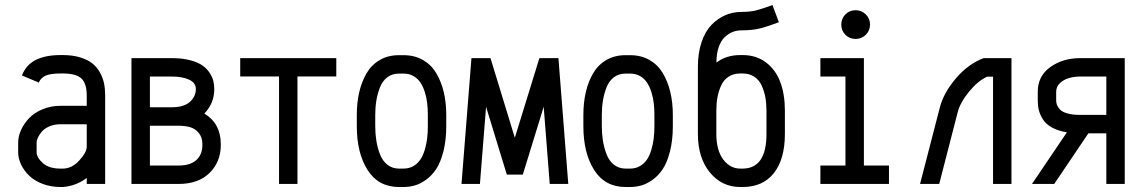

<svg xmlns="http://www.w3.org/2000/svg" viewBox="-20 -731 4542 763"><path d="M220.7 -237.3Q196.3 -237.3 176.8 -229Q157.2 -220.7 146.7 -208.5Q136.2 -196.3 130.9 -184.8Q125.5 -173.3 125.5 -164.6V-126.5Q125.5 -105.5 149.7 -83.3Q173.8 -61 220.7 -61H229.5Q265.6 -61 295.2 -93.5Q324.7 -126 324.7 -147.5V-237.3ZM220.7 -512.2H229.5Q268.6 -512.2 298.6 -502.9Q328.6 -493.7 347.2 -478.8Q365.7 -463.9 377.4 -442.4Q389.2 -420.9 393.6 -398.9Q397.9 -377 397.9 -351.1V0H324.7V-23.9Q282.2 8.3 229.5 12.2H220.7Q182.6 12.2 150.1 0Q117.7 -12.2 96.7 -32.2Q75.7 -52.2 64 -76.7Q52.2 -101.1 52.2 -126.5V-164.6Q52.2 -189.5 64 -215.1Q75.7 -240.7 96.4 -262.2Q117.2 -283.7 149.9 -297.1Q182.6 -310.5 220.7 -310.5H324.7V-351.1Q324.7 -398.9 303.7 -418.9Q282.7 -439 229.5 -439H220.7Q180.7 -439 161.4 -430.4Q142.1 -421.9 134.3 -402.8L66.9 -431.2Q85 -475.1 123.8 -493.7Q162.6 -512.2 220.7 -512.2Z M502.4 0V-500H663.1Q704.1 -500 735.4 -491.7Q766.6 -483.4 784.4 -470.9Q802.2 -458.5 813.2 -441.4Q824.2 -424.3 827.9 -408.9Q831.5 -393.6 831.5 -377Q831.5 -320.3 792 -279.8Q857.4 -240.2 857.4 -158.7V-154.3Q857.4 -88.4 813.2 -44.2Q769 0 689.5 0ZM575.7 -73.2H689.5Q736.3 -73.2 760.3 -95Q784.2 -116.7 784.2 -154.3V-158.7Q784.2 -186 769.5 -203.1Q754.9 -220.2 734.9 -225.8Q714.8 -231.4 689 -231.4H575.7ZM663.1 -304.7Q710.4 -304.7 734.4 -325.9Q758.3 -347.2 758.3 -377Q758.3 -401.9 731.7 -414.3Q705.1 -426.8 663.1 -426.8H575.7V-304.7Z M1316.4 -500V-427.2H1162.1V0H1088.9V-427.2H934.6V-500Z M1753.4 -274.4V-229.5Q1753.4 -172.9 1741.9 -128.7Q1730.5 -84.5 1713.1 -58.6Q1695.8 -32.7 1672.4 -16.1Q1648.9 0.5 1627.2 6.3Q1605.5 12.2 1583 12.2H1565.9Q1483.9 12.2 1440.9 -55.2Q1397.9 -122.6 1397.9 -230V-273.9Q1397.9 -322.8 1407.5 -364.3Q1417 -405.8 1436.5 -439.5Q1456.1 -473.1 1489 -492.4Q1522 -511.7 1564.9 -511.7H1584Q1627.4 -511.7 1660.6 -492.7Q1693.8 -473.6 1713.6 -440.4Q1733.4 -407.2 1743.4 -365.2Q1753.4 -323.2 1753.4 -274.4ZM1584 -438.5H1564.9Q1538.1 -438.5 1518.8 -423.6Q1499.5 -408.7 1489.7 -383.3Q1480 -357.9 1475.6 -331.1Q1471.2 -304.2 1471.2 -273.9V-230Q1471.2 -199.2 1475.6 -171.6Q1480 -144 1490 -117.9Q1500 -91.8 1519.5 -76.4Q1539.1 -61 1565.9 -61H1583Q1605.5 -61 1622.8 -71Q1640.1 -81.1 1650.9 -97.4Q1661.6 -113.8 1668.2 -136.2Q1674.8 -158.7 1677.5 -181.4Q1680.2 -204.1 1680.2 -229.5V-274.4Q1680.2 -298.3 1677.7 -320.3Q1675.3 -342.3 1668.5 -364.3Q1661.6 -386.2 1651.1 -402.3Q1640.6 -418.5 1623.5 -428.5Q1606.4 -438.5 1584 -438.5Z M1814 0 1853.5 -500H1929.2L2025.9 -183.6L2123.5 -500H2199.2L2238.3 0H2164.6L2140.6 -306.6L2057.6 -37.1H1994.1L1911.6 -306.6L1887.2 0Z M2653.8 -274.4V-229.5Q2653.8 -172.9 2642.3 -128.7Q2630.9 -84.5 2613.5 -58.6Q2596.2 -32.7 2572.8 -16.1Q2549.3 0.5 2527.6 6.3Q2505.9 12.2 2483.4 12.2H2466.3Q2384.3 12.2 2341.3 -55.2Q2298.3 -122.6 2298.3 -230V-273.9Q2298.3 -322.8 2307.9 -364.3Q2317.4 -405.8 2336.9 -439.5Q2356.4 -473.1 2389.4 -492.4Q2422.4 -511.7 2465.3 -511.7H2484.4Q2527.8 -511.7 2561 -492.7Q2594.2 -473.6 2614 -440.4Q2633.8 -407.2 2643.8 -365.2Q2653.8 -323.2 2653.8 -274.4ZM2484.4 -438.5H2465.3Q2438.5 -438.5 2419.2 -423.6Q2399.9 -408.7 2390.1 -383.3Q2380.4 -357.9 2376 -331.1Q2371.6 -304.2 2371.6 -273.9V-230Q2371.6 -199.2 2376 -171.6Q2380.4 -144 2390.4 -117.9Q2400.4 -91.8 2419.9 -76.4Q2439.5 -61 2466.3 -61H2483.4Q2505.9 -61 2523.2 -71Q2540.5 -81.1 2551.3 -97.4Q2562 -113.8 2568.6 -136.2Q2575.2 -158.7 2577.9 -181.4Q2580.6 -204.1 2580.6 -229.5V-274.4Q2580.6 -298.3 2578.1 -320.3Q2575.7 -342.3 2568.8 -364.3Q2562 -386.2 2551.5 -402.3Q2541 -418.5 2523.9 -428.5Q2506.8 -438.5 2484.4 -438.5Z M2921.9 -512.2H2930.7Q2985.8 -512.2 3024.7 -482.4Q3063.5 -452.6 3081.3 -403.8Q3099.1 -355 3099.1 -291.5V-198.7Q3099.1 -98.6 3055.4 -43.2Q3011.7 12.2 2930.7 12.2H2921.9Q2848.6 12.2 2801 -45.7Q2753.4 -103.5 2753.4 -198.7V-465.3Q2753.4 -520 2767.8 -563Q2782.2 -606 2806.9 -631.6Q2831.5 -657.2 2861.8 -670.4Q2892.1 -683.6 2925.8 -683.6Q2960 -683.6 2984.4 -689.7Q3008.8 -695.8 3049.8 -710.9L3075.2 -642.6Q3027.3 -624.5 2997.6 -617.4Q2967.8 -610.4 2925.8 -610.4Q2907.7 -610.4 2891.1 -603.8Q2874.5 -597.2 2859.6 -583Q2844.7 -568.8 2835.9 -543Q2827.1 -517.1 2827.1 -482.4Q2866.2 -512.2 2921.9 -512.2ZM2826.7 -291.5V-198.7Q2826.7 -133.8 2854 -97.4Q2881.3 -61 2921.9 -61H2930.7Q3025.9 -61 3025.9 -198.7V-291.5Q3025.9 -319.8 3021.5 -344Q3017.1 -368.2 3007.1 -390.6Q2997.1 -413.1 2977.5 -426Q2958 -439 2930.7 -439H2921.9Q2894.5 -439 2875 -426Q2855.5 -413.1 2845.5 -390.6Q2835.4 -368.2 2831.1 -344Q2826.7 -319.8 2826.7 -291.5Z M3339.6 -592.8Q3323.2 -609.4 3323.2 -633.3Q3323.2 -657.2 3339.6 -673.8Q3356 -690.4 3379.9 -690.4Q3403.8 -690.4 3420.7 -673.8Q3437.5 -657.2 3437.5 -633.3Q3437.5 -609.4 3420.7 -592.8Q3403.8 -576.2 3379.9 -576.2Q3356 -576.2 3339.6 -592.8ZM3240.2 -500H3413.1V-73.2H3512.7V0H3240.2V-73.2H3339.8V-426.8H3240.2Z M3714.8 -303.7Q3730 -362.3 3778.6 -419.4Q3827.1 -476.6 3888.7 -500H3999.5V0H3926.3V-426.3H3902.8Q3865.7 -409.2 3831.1 -366.9Q3796.4 -324.7 3786.1 -286.1L3712.4 0H3636.2Z M4177.2 -331.5Q4177.2 -322.3 4180.4 -314Q4183.6 -305.7 4192.4 -295.9Q4201.2 -286.1 4221.7 -280.3Q4242.2 -274.4 4272.5 -274.4H4376.5V-426.8H4272.5Q4249 -426.8 4228.3 -420.9Q4207.5 -415 4192.4 -400.9Q4177.2 -386.7 4177.2 -366.2ZM4219.7 -205.1Q4184.1 -210.9 4159.9 -224.6Q4135.7 -238.3 4124.3 -256.8Q4112.8 -275.4 4108.4 -293Q4104 -310.5 4104 -331.5V-366.2Q4104 -428.7 4153.8 -464.4Q4203.6 -500 4272.5 -500H4449.7V0H4376.5V-201.2H4305.2L4169.4 0H4081.1Z"/></svg>

Font: Anka/Coder Narrow
Style: Regular
Weight: 400
Width: 3
Monospace: yes
Version: Version 001.100